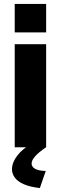

<svg xmlns="http://www.w3.org/2000/svg" viewBox="-20 -750 310 978"><path d="M55 0V-525H215V0ZM55 -585V-730H215V-585ZM41 113Q41 78 68 42.5Q95 7 148 -22H200L215 0Q179 24 160 45Q141 66 141 83Q141 100 159 110Q177 120 213 121L183 208Q132 202 100.5 188Q69 174 55 154Q41 134 41 113Z"/></svg>

Font: Raleway Thin ExtraBold
Style: Regular
Weight: 800
Version: Version 4.026